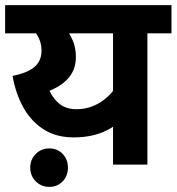

<svg xmlns="http://www.w3.org/2000/svg" viewBox="-20 -642 689 749"><path d="M649 -622V-512H555V0H421V-207L453 -171Q427 -149 398.5 -134.5Q370 -120 337.5 -113Q305 -106 267 -106Q199 -106 150 -137.5Q101 -169 71 -223Q41 -277 29 -346Q86 -357 114 -380.5Q142 -404 142 -445Q142 -474 128.5 -499Q115 -524 99 -540L181 -512H0V-622ZM190 -512 227 -547Q249 -516 262.5 -487Q276 -458 276 -419Q276 -373 249.5 -340.5Q223 -308 173 -288Q189 -254 214.5 -235Q240 -216 279 -216Q330 -216 374 -244.5Q418 -273 446 -326L421 -228V-512ZM98 12Q98 -20 119.5 -41.5Q141 -63 172 -63Q204 -63 224.5 -41.5Q245 -20 245 12Q245 44 224.5 65.5Q204 87 172 87Q141 87 119.5 65.5Q98 44 98 12Z"/></svg>

Font: Noto Sans Devanagari
Style: Bold
Weight: 700
Version: Version 2.003